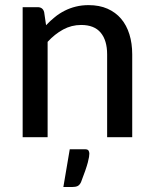

<svg xmlns="http://www.w3.org/2000/svg" viewBox="-20 -536 600 750"><path d="M160 -437.5Q176.5 -455 194.5 -469.5Q212.5 -484 232.8 -494.2Q253 -504.5 276.2 -510.2Q299.5 -516 326 -516Q368 -516 399.8 -502Q431.5 -488 453 -462.8Q474.5 -437.5 485.5 -402Q496.5 -366.5 496.5 -323.5V0H398.5V-323.5Q398.5 -378 373.5 -408.2Q348.5 -438.5 297 -438.5Q259.5 -438.5 226.8 -420.8Q194 -403 166 -372.5V0H68.5V-508H127Q147.5 -508 152.5 -488.5ZM311.5 47Q323 47 326 52.5Q329 58 329 64Q329 69 327.8 77.2Q326.5 85.5 323 98.8Q319.5 112 313 130.8Q306.5 149.5 296.5 175.5Q291 187 283 190.8Q275 194.5 262 194.5H227.5L252.5 47Z"/></svg>

Font: LatoLatin Medium
Style: Regular
Weight: 500
Designer: Lukasz Dziedzic with Adam Twardoch and Botio Nikoltchev
Foundry: tyPoland Lukasz Dziedzic
Version: Version 2.015; 2015-08-06; http://www.latofonts.com/